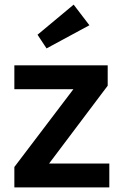

<svg xmlns="http://www.w3.org/2000/svg" viewBox="-20 -809 547 829"><path d="M42 0V-88L297 -424H42V-527H445V-439L192 -103H452V0ZM181 -600 142 -659 298 -789 366 -700Z"/></svg>

Font: Our Lexend Medium
Style: Regular
Weight: 500
Designer: Bonnie Shaver-Troup, Thomas Jockin
Foundry: Lexend
Version: Version 1.007